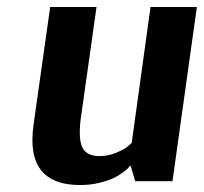

<svg xmlns="http://www.w3.org/2000/svg" viewBox="-20 -520 585 551"><path d="M545 -500 475 0H368L355 -44H353Q351 -42 348 -38Q345 -34 332 -24.5Q319 -15 304 -8Q289 -1 264 5Q239 11 210 11Q73 11 73 -118Q73 -138 76 -160L124 -500H257L213 -188Q209 -163 209 -139Q209 -102 223 -87Q237 -72 266 -72Q290 -72 313 -81.5Q336 -91 347 -100L358 -110L412 -500Z"/></svg>

Font: Arsenal
Style: Bold Italic
Weight: 700
Italic angle: -9°
Designer: Andrij Shevchenko
Foundry: Stairsfor.com
Version: Version 1.000